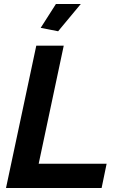

<svg xmlns="http://www.w3.org/2000/svg" viewBox="-20 -938 601 958"><path d="M161 -710H298L173 -121H512L487 0H10ZM270 -782 183 -799 259 -918H383Z"/></svg>

Font: Raleway Thin
Style: Bold Italic
Weight: 700
Italic angle: -12°
Version: Version 4.026